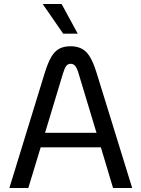

<svg xmlns="http://www.w3.org/2000/svg" viewBox="-20 -943 709 963"><path d="M486 -204H184L122 0H27L204 -576Q220 -628 237 -657Q254 -686 277 -698.5Q300 -711 334 -711Q384 -711 413 -681.5Q442 -652 465 -576L643 0H547ZM464 -277 374 -575Q366 -602 357 -612.5Q348 -623 334 -623Q321 -623 312.5 -612.5Q304 -602 296 -575L206 -277ZM194 -923H289L370 -774H297Z"/></svg>

Font: KoHo Medium
Style: Regular
Weight: 500
Version: Version 1.000; ttfautohint (v1.6)